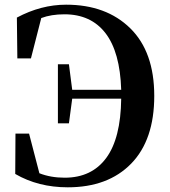

<svg xmlns="http://www.w3.org/2000/svg" viewBox="-20 -780 726 819"><path d="M54 -531 52 -705Q155 -760 262 -760Q433 -760 535.5 -659.5Q638 -559 638 -371Q638 -183 539.5 -82Q441 19 269 19Q143 19 45 -38L46 -210H104L148 -41Q196 -22 256 -22Q371 -22 433 -106Q495 -190 497 -359H288L274 -254H227V-506H274L288 -397H497Q492 -558 430 -638.5Q368 -719 255 -719Q198 -719 156 -703L112 -531Z"/></svg>

Font: Swei Spring CJKtc
Style: Bold
Weight: 700
Version: Version 1.021